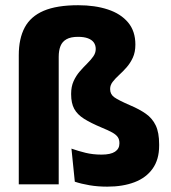

<svg xmlns="http://www.w3.org/2000/svg" viewBox="-20 -696 647 725"><path d="M50.9 -487.4Q50.9 -550.2 73.3 -592.2Q95.7 -634.2 145.1 -655.3Q194.5 -676.3 275.2 -676.3Q338.8 -676.3 387.4 -660.2Q436 -644.2 463.6 -611.3Q491.2 -578.4 491.2 -527.7Q491.2 -499 481.5 -478.1Q471.8 -457.2 457.7 -441.3Q443.6 -425.4 429.4 -412.5Q415.3 -399.6 405.6 -387.1Q395.9 -374.6 395.9 -360.5V-359.2Q395.9 -340.2 411.2 -329Q426.6 -317.8 471.8 -298.2Q506.3 -283.7 530.7 -266.5Q555.1 -249.4 568 -222.5Q580.9 -195.6 580.9 -151.3V-145.8Q580.9 -93.8 556.5 -59.4Q532.1 -24.9 488.2 -8.1Q444.2 8.8 384.9 8.8Q349.1 8.8 317.9 3.5Q286.8 -1.8 262.5 -9.9L249.8 -134.8Q275.8 -125.6 303.4 -118.9Q331 -112.2 363.5 -112.2Q397.7 -112.2 414.3 -123.2Q430.9 -134.3 430.9 -154V-156.2Q430.9 -169.4 424.6 -178.5Q418.4 -187.5 403.7 -195.8Q389 -204 363.5 -214.4Q322.5 -231.6 297.2 -247.6Q271.9 -263.6 260.2 -285.1Q248.6 -306.6 248.6 -340.1V-342.1Q248.6 -369 257.9 -389.6Q267.2 -410.1 281.1 -426.1Q295 -442.1 308.9 -455.8Q322.8 -469.6 332.1 -482.7Q341.5 -495.9 341.5 -510.9Q341.5 -525.4 334.1 -535.7Q326.7 -545.9 311.9 -551.4Q297.2 -556.9 274.6 -556.9Q247.2 -556.9 231.2 -547.9Q215.1 -538.9 208.4 -522.1Q201.7 -505.3 201.7 -481.5V0H50.9Z"/></svg>

Font: Anek Bangla Medium
Style: Regular
Weight: 500
Designer: Sulekha Rajkumar (Bangla), Yesha Goshar (Latin)
Foundry: Ek Type
Version: Version 1.003